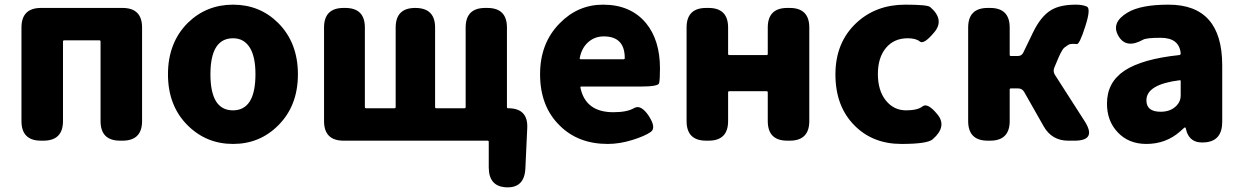

<svg xmlns="http://www.w3.org/2000/svg" viewBox="-20 -603 5324 823"><path d="M156 0Q72 0 72 -84V-485Q72 -569 156 -569H505Q589 -569 589 -485V-84Q589 0 505 0H495Q411 0 411 -84V-425Q411 -430 406 -430H255Q250 -430 250 -425V-84Q250 0 166 0Z M785 -65Q700 -149 700 -284.5Q700 -420 785 -505Q865 -583 979 -583Q1093 -583 1172 -505Q1257 -420 1257 -284.5Q1257 -149 1172 -65Q1093 14 979 14Q865 14 785 -65ZM1075 -285Q1075 -358 1052 -397Q1027 -439 979 -439Q882 -439 882 -284.5Q882 -130 978.5 -130Q1075 -130 1075 -285Z M2151 200Q2075 197 2075 114V5Q2075 0 2070 0H1453Q1369 0 1369 -84V-485Q1369 -569 1453 -569H1460Q1544 -569 1544 -485V-144Q1544 -139 1549 -139H1671Q1676 -139 1676 -144V-485Q1676 -569 1760 -569Q1845 -569 1845 -485V-144Q1845 -139 1850 -139H1971Q1976 -139 1976 -144V-485Q1976 -569 2060 -569H2069Q2153 -569 2153 -485V-144Q2153 -139 2158 -139Q2244 -139 2240 -54L2232 119Q2228 203 2151 200Z M2585 14Q2458 14 2379 -65Q2295 -147 2295 -285Q2295 -418 2379 -503Q2457 -583 2565 -583Q2683 -583 2749 -504Q2809 -431 2809 -309Q2809 -260 2805 -246Q2801 -232 2724 -232H2472Q2467 -232 2468 -227Q2490 -122 2609 -122Q2668 -122 2697.5 -139.5Q2727 -157 2761 -106Q2794 -55 2769.5 -37.5Q2745 -20 2690.5 -3Q2636 14 2585 14ZM2465 -354Q2464 -349 2469 -349H2653Q2658 -349 2658 -354Q2658 -447 2568 -447Q2529 -447 2501 -422Q2473 -397 2465 -354Z M3007 0Q2923 0 2923 -84V-485Q2923 -569 3007 -569H3017Q3101 -569 3101 -485V-372Q3101 -367 3106 -367H3266Q3271 -367 3271 -372V-485Q3271 -569 3355 -569H3365Q3449 -569 3449 -485V-84Q3449 0 3365 0H3355Q3271 0 3271 -84V-207Q3271 -212 3266 -212H3106Q3101 -212 3101 -207V-84Q3101 0 3017 0Z M3844 14Q3721 14 3643 -65Q3561 -147 3561 -284Q3561 -421 3651 -505Q3735 -583 3860 -583Q3955 -583 3967 -573Q4030 -519 3985 -465Q3940 -411 3923 -425Q3906 -439 3871 -439Q3812 -439 3777.5 -397.5Q3743 -356 3743 -285.5Q3743 -215 3777 -172.5Q3811 -130 3864 -130Q3913 -130 3934.5 -147Q3956 -164 3998 -113Q4041 -61 3978 -6Q3955 14 3844 14Z M4214 0Q4130 0 4130 -84V-485Q4130 -569 4214 -569H4224Q4308 -569 4308 -485V-368Q4308 -363 4313 -363H4343Q4359 -363 4366 -377L4408 -464Q4442 -534 4486 -560Q4524 -583 4592 -583Q4620 -583 4638.5 -575Q4657 -567 4632 -490Q4607 -411 4595 -414Q4590 -415 4578 -415Q4566 -415 4559 -410.5Q4552 -406 4543 -399.5Q4534 -393 4519 -360L4500 -315Q4492 -298 4502 -282L4629 -84Q4683 0 4586 0H4559Q4489 0 4454 -61L4370 -209Q4361 -224 4344 -224H4313Q4308 -224 4308 -219V-84Q4308 0 4224 0Z M4894 14Q4817 14 4770 -37Q4725 -85 4725 -159Q4725 -250 4800 -300Q4875 -350 5035 -367Q5041 -368 5041 -374Q5035 -441 4955 -441Q4895 -441 4880 -433Q4807 -392 4774 -449Q4741 -506 4813 -549Q4869 -583 4989 -583Q5219 -583 5219 -323V-81Q5219 0 5148 7Q5077 15 5063 -52Q5062 -57 5059.5 -57Q5057 -57 5039 -40Q4978 14 4894 14ZM4955 -124Q4999 -124 5024 -151Q5041 -169 5041 -193V-255Q5041 -260 5036 -259Q4894 -241 4894 -173Q4894 -124 4955 -124Z"/></svg>

Font: Resource Han Rounded KR Heavy
Style: Regular
Weight: 900
Designer: Cyano Hao (round all glyphs); Ryoko NISHIZUKA 西塚涼子 (kana, bopomofo & ideographs); Paul D. Hunt (Latin, Greek & Cyrillic)
Foundry: Cyano Hao
Version: 0.990